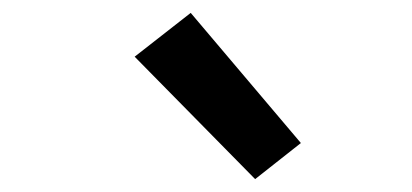

<svg xmlns="http://www.w3.org/2000/svg" viewBox="-20 -832 640 298"><path d="M376 -554 189 -744 276 -812 447 -610Z"/></svg>

Font: Iosevka Curly Slab SmBdEx
Style: Italic
Weight: 600
Width: 7
Italic angle: -9°
Monospace: yes
Designer: Belleve Invis
Foundry: Belleve Invis
Version: Version 11.1.0; ttfautohint (v1.8.3)